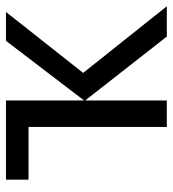

<svg xmlns="http://www.w3.org/2000/svg" viewBox="12 -588 576 640"><g transform="rotate(-90 300.0 -268.0)"><path d="M483.9 -536.1H580.1L377 -278.8L599.1 0H498L285.2 -272V0H196.8V-460.9H21V-536.1H285.2V-275.9Z"/></g></svg>

Font: WenQuanYi Micro Hei Mono
Style: Regular
Weight: 400
Foundry: Ascender Corporation
Version: Version 0.2.0-beta